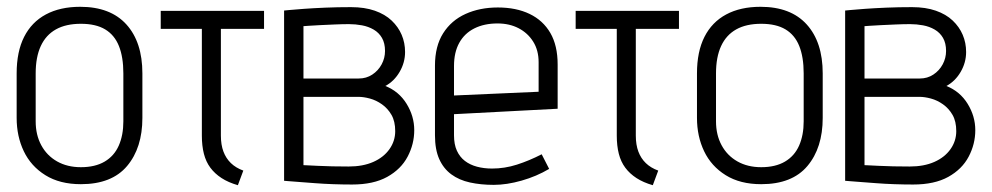

<svg xmlns="http://www.w3.org/2000/svg" viewBox="-20 -532 2920 565"><path d="M399 -185V-316Q399 -408 352 -460Q305 -512 216 -512Q157 -512 115 -489.5Q73 -467 51 -423.5Q29 -380 29 -316V-185Q29 -131 50 -87Q71 -43 113.5 -16.5Q156 10 218 10Q309 10 354 -43.5Q399 -97 399 -185ZM343 -316V-175Q343 -134 329.5 -103.5Q316 -73 288 -56.5Q260 -40 218 -40Q178 -40 148 -57Q118 -74 101.5 -104.5Q85 -135 85 -175V-316Q85 -364 100 -396.5Q115 -429 144.5 -445.5Q174 -462 218 -462Q262 -462 289.5 -445.5Q317 -429 330 -396.5Q343 -364 343 -316Z M630 -133V-447H757V-500H453V-447H574V-133Q574 -103 580 -79.5Q586 -56 599 -38.5Q612 -21 632 -8Q652 5 680 13L696 -30Q674 -38 659.5 -52Q645 -66 637.5 -86Q630 -106 630 -133Z M1114 -279Q1140 -293 1156 -320.5Q1172 -348 1172 -379Q1172 -406 1162 -429.5Q1152 -453 1132.5 -471.5Q1113 -490 1083 -500.5Q1053 -511 1013 -511Q973 -511 937.5 -509.5Q902 -508 874.5 -506Q847 -504 831.5 -502.5Q816 -501 816 -501V0Q816 0 828 1Q840 2 860.5 3.5Q881 5 906.5 7Q932 9 960.5 10Q989 11 1016 11Q1079 11 1119.5 -11.5Q1160 -34 1179.5 -71Q1199 -108 1199 -149Q1199 -190 1176.5 -226.5Q1154 -263 1114 -279ZM1007 -461Q1026 -461 1045 -457.5Q1064 -454 1079.5 -445Q1095 -436 1104 -420.5Q1113 -405 1113 -382Q1113 -361 1103 -342.5Q1093 -324 1075.5 -312.5Q1058 -301 1036 -301H873V-455Q873 -455 886.5 -456Q900 -457 921 -458Q942 -459 965 -460Q988 -461 1007 -461ZM1006 -42Q982 -42 958 -42.5Q934 -43 915 -44Q896 -45 884.5 -45.5Q873 -46 873 -46V-247H1035Q1050 -247 1068.5 -242Q1087 -237 1104 -225Q1121 -213 1132 -194Q1143 -175 1143 -146Q1143 -117 1126 -93Q1109 -69 1078.5 -55.5Q1048 -42 1006 -42Z M1316 -134V-196L1621 -212V-342Q1621 -398 1599.5 -435Q1578 -472 1538.5 -491Q1499 -510 1445 -510Q1392 -510 1350 -491Q1308 -472 1284 -434Q1260 -396 1260 -339V-134Q1260 -92 1272.5 -64Q1285 -36 1308 -19Q1331 -2 1363 5Q1395 12 1433 12Q1471 12 1515 -0.5Q1559 -13 1596 -35L1574 -78Q1537 -59 1501 -47.5Q1465 -36 1428 -36Q1404 -36 1383.5 -41.5Q1363 -47 1348 -58.5Q1333 -70 1324.5 -88.5Q1316 -107 1316 -134ZM1565 -349V-262L1316 -251V-338Q1316 -378 1331.5 -406Q1347 -434 1376 -448.5Q1405 -463 1444 -463Q1479 -463 1506 -449Q1533 -435 1549 -409.5Q1565 -384 1565 -349Z M1851 -133V-447H1978V-500H1674V-447H1795V-133Q1795 -103 1801 -79.5Q1807 -56 1820 -38.5Q1833 -21 1853 -8Q1873 5 1901 13L1917 -30Q1895 -38 1880.5 -52Q1866 -66 1858.5 -86Q1851 -106 1851 -133Z M2401 -185V-316Q2401 -408 2354 -460Q2307 -512 2218 -512Q2159 -512 2117 -489.5Q2075 -467 2053 -423.5Q2031 -380 2031 -316V-185Q2031 -131 2052 -87Q2073 -43 2115.5 -16.5Q2158 10 2220 10Q2311 10 2356 -43.5Q2401 -97 2401 -185ZM2345 -316V-175Q2345 -134 2331.5 -103.5Q2318 -73 2290 -56.5Q2262 -40 2220 -40Q2180 -40 2150 -57Q2120 -74 2103.5 -104.5Q2087 -135 2087 -175V-316Q2087 -364 2102 -396.5Q2117 -429 2146.5 -445.5Q2176 -462 2220 -462Q2264 -462 2291.5 -445.5Q2319 -429 2332 -396.5Q2345 -364 2345 -316Z M2765 -279Q2791 -293 2807 -320.5Q2823 -348 2823 -379Q2823 -406 2813 -429.5Q2803 -453 2783.5 -471.5Q2764 -490 2734 -500.5Q2704 -511 2664 -511Q2624 -511 2588.5 -509.5Q2553 -508 2525.5 -506Q2498 -504 2482.5 -502.5Q2467 -501 2467 -501V0Q2467 0 2479 1Q2491 2 2511.5 3.5Q2532 5 2557.5 7Q2583 9 2611.5 10Q2640 11 2667 11Q2730 11 2770.5 -11.5Q2811 -34 2830.5 -71Q2850 -108 2850 -149Q2850 -190 2827.5 -226.5Q2805 -263 2765 -279ZM2658 -461Q2677 -461 2696 -457.5Q2715 -454 2730.5 -445Q2746 -436 2755 -420.5Q2764 -405 2764 -382Q2764 -361 2754 -342.5Q2744 -324 2726.5 -312.5Q2709 -301 2687 -301H2524V-455Q2524 -455 2537.5 -456Q2551 -457 2572 -458Q2593 -459 2616 -460Q2639 -461 2658 -461ZM2657 -42Q2633 -42 2609 -42.5Q2585 -43 2566 -44Q2547 -45 2535.5 -45.5Q2524 -46 2524 -46V-247H2686Q2701 -247 2719.5 -242Q2738 -237 2755 -225Q2772 -213 2783 -194Q2794 -175 2794 -146Q2794 -117 2777 -93Q2760 -69 2729.5 -55.5Q2699 -42 2657 -42Z"/></svg>

Font: Advent Pro
Style: Regular
Weight: 400
Designer: VivaRado, Andreas Kalpakidis
Foundry: VivaRado, Andreas Kalpakidis
Version: Version 3.000